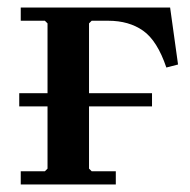

<svg xmlns="http://www.w3.org/2000/svg" viewBox="-20 -489 505 509"><path d="M431 -469 452 -318 421 -310Q397 -381 359.5 -407.5Q322 -434 267 -434H223L216 -427V-42L223 -35H287V0H35V-35H99L106 -42V-427L99 -434H35V-469ZM31 -242H383V-207H31Z"/></svg>

Font: Brygada 1918 SemiBold
Style: Regular
Weight: 600
Designer: Mateusz Machalski | Borys Kosmynka | Przemek Hoffer
Foundry: NIEPODLEGLA 2018
Version: Version 3.006